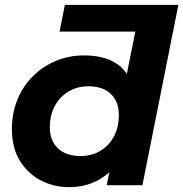

<svg xmlns="http://www.w3.org/2000/svg" viewBox="-20 -762 754 790"><path d="M225 -632 247 -742H714L586 -632ZM263 8Q201 8 147.5 -20Q94 -48 61.5 -101Q29 -154 29 -230Q29 -296 51.5 -351.5Q74 -407 115 -448Q156 -489 210 -511.5Q264 -534 326 -534Q390 -534 436.5 -513Q483 -492 509 -447Q535 -402 535 -332Q535 -261 517 -199Q499 -137 464 -90.5Q429 -44 378.5 -18Q328 8 263 8ZM311 -120Q357 -120 393 -141.5Q429 -163 449 -201Q469 -239 469 -289Q469 -344 436 -375.5Q403 -407 344 -407Q298 -407 262 -385.5Q226 -364 205.5 -326Q185 -288 185 -238Q185 -183 218.5 -151.5Q252 -120 311 -120ZM419 0 440 -104 474 -261 494 -419 559 -742H714L566 0Z"/></svg>

Font: Montserrat Thin
Style: Bold Italic
Weight: 700
Italic angle: -11.3°
Version: Version 9.000